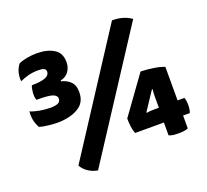

<svg xmlns="http://www.w3.org/2000/svg" viewBox="-130 -882 1165 1083"><g transform="rotate(-20 452.5 -340.5)"><path d="M759.8 -691.4Q736.3 -708 707 -716.8Q678.7 -724.6 644.5 -724.6Q492.2 -490.2 186.5 -19.5Q200.2 4.9 224.6 21.5Q249 38.1 281.2 43.9Q440.4 -201.2 759.8 -691.4ZM837.9 -83Q847.7 -83 877.9 -83Q881.8 -90.8 883.8 -103.5Q885.7 -116.2 885.7 -129.9Q885.7 -142.6 883.8 -155.3Q881.8 -167 878.9 -173.8Q865.2 -173.8 837.9 -173.8Q837.9 -224.6 837.9 -375Q808.6 -386.7 772.5 -391.6Q735.4 -397.5 697.3 -398.4Q643.6 -323.2 536.1 -174.8Q536.1 -151.4 539.1 -127Q542 -102.5 549.8 -83Q607.4 -83 722.7 -83Q722.7 -63.5 722.7 -5.9Q731.4 -2 746.1 1Q760.7 2.9 782.2 2.9Q805.7 2.9 818.4 0Q830.1 -2 837.9 -5.9Q837.9 -31.2 837.9 -83ZM724.6 -170.9Q715.8 -170.9 689.5 -170.9Q678.7 -170.9 668 -169.9Q657.2 -168.9 650.4 -167Q650.4 -168.9 650.4 -171.9Q668 -199.2 722.7 -281.2Q724.6 -281.2 727.5 -281.2Q726.6 -275.4 725.6 -264.6Q724.6 -253.9 724.6 -244.1Q724.6 -219.7 724.6 -170.9ZM90.8 -449.2Q164.1 -449.2 187.5 -440.4Q211.9 -431.6 211.9 -413.1Q211.9 -394.5 195.3 -386.7Q177.7 -379.9 151.4 -379.9Q120.1 -379.9 86.9 -385.7Q53.7 -391.6 31.2 -401.4Q30.3 -392.6 30.3 -383.8Q30.3 -367.2 33.2 -349.6Q39.1 -323.2 51.8 -300.8Q74.2 -293.9 102.5 -291Q130.9 -287.1 158.2 -287.1Q232.4 -287.1 282.2 -315.4Q333 -343.8 333 -408.2Q333 -448.2 312.5 -469.7Q292 -491.2 256.8 -500Q256.8 -502 256.8 -504.9Q289.1 -511.7 305.7 -535.2Q323.2 -558.6 323.2 -591.8Q323.2 -647.5 283.2 -670.9Q243.2 -695.3 181.6 -695.3Q150.4 -695.3 120.1 -689.5Q89.8 -683.6 72.3 -674.8Q55.7 -654.3 48.8 -626Q43 -597.7 45.9 -577.1Q70.3 -587.9 97.7 -595.7Q126 -602.5 155.3 -602.5Q178.7 -602.5 190.4 -597.7Q202.1 -591.8 202.1 -578.1Q202.1 -555.7 172.9 -544.9Q144.5 -535.2 94.7 -535.2Q87.9 -519.5 85.9 -493.2Q84 -467.8 90.8 -449.2Z"/></g></svg>

Font: cl
Style: Bold
Weight: 400
Designer: Mitja Miklavcic
Version: Version 7.504; 2011; Build 1021